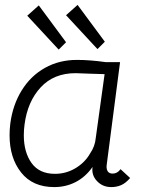

<svg xmlns="http://www.w3.org/2000/svg" viewBox="-20 -752 628 782"><path d="M19 -201Q19 -225 22 -249Q32 -325 68.5 -384Q105 -443 163 -475.5Q221 -508 293 -508Q347 -508 410 -499H469L415 -84Q414 -80 414 -74Q414 -45 439 -45Q458 -45 471 -63L510 -27Q492 -6 473.5 2Q455 10 433 10Q398 10 375 -14.5Q352 -39 357 -72Q328 -31 288 -10.5Q248 10 201 10Q113 10 66 -49.5Q19 -109 19 -201ZM347 -127Q367 -156 370 -190L406 -450L342 -452L288 -454Q199 -454 145.5 -396Q92 -338 80 -245Q77 -223 77 -201Q77 -132 108.5 -88Q140 -44 204 -44Q249 -44 287.5 -67Q326 -90 347 -127ZM91 -688 138 -730 249 -580 219 -550ZM249 -690 296 -732 407 -582 377 -552Z"/></svg>

Font: Bellota
Style: Italic
Weight: 400
Italic angle: -7.5°
Designer: Kemie Guaida
Foundry: Kemie Guaida
Version: Version 4.001